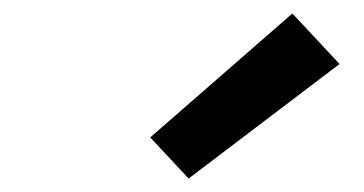

<svg xmlns="http://www.w3.org/2000/svg" viewBox="-20 -826 540 285"><path d="M260 -561 203 -622 414 -806 484 -731Z"/></svg>

Font: iosevka_custom_sans_ss08 SmBd
Style: Italic
Weight: 600
Italic angle: -10°
Designer: Belleve Invis
Foundry: Belleve Invis
Version: Version 10.3.0; ttfautohint (v1.8.3)